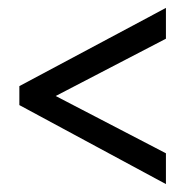

<svg xmlns="http://www.w3.org/2000/svg" viewBox="-20 -598 470 486"><path d="M400 -132 29 -332V-380L400 -578V-500L121 -355L400 -210Z"/></svg>

Font: Noto Sans Lao ExtraCondensed
Style: Regular
Weight: 400
Width: 2
Designer: Monotype Design Team
Foundry: Monotype Imaging Inc.
Version: Version 2.004; ttfautohint (v1.8.4.7-5d5b)